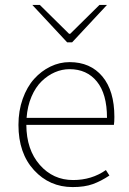

<svg xmlns="http://www.w3.org/2000/svg" viewBox="-20 -740 518 772"><path d="M259.8 -461.9Q229.5 -461.9 200.7 -449.5Q171.9 -437 147.5 -413.3Q123 -389.6 106.7 -351.6Q90.3 -313.5 86.9 -266.1H410.2Q410.2 -362.3 369.6 -412.1Q329.1 -461.9 259.8 -461.9ZM272 12.2Q179.2 12.2 116.7 -55.9Q54.2 -124 54.2 -237.8Q54.2 -294.4 71.3 -342.5Q88.4 -390.6 117.2 -422.6Q146 -454.6 182.9 -472.4Q219.7 -490.2 259.8 -490.2Q343.3 -490.2 391.6 -432.6Q439.9 -375 439.9 -270Q439.9 -250 438 -237.8H85.9Q86.4 -138.2 139.9 -77.1Q193.4 -16.1 273.9 -16.1Q348.6 -16.1 405.8 -56.2L419.9 -34.2Q386.2 -11.7 353.3 0.2Q320.3 12.2 272 12.2ZM250 -569.8 109.9 -720.2H140.1L257.8 -604H262.2L379.9 -720.2H410.2L270 -569.8Z"/></svg>

Font: Source Sans 3 ExtraLight
Style: Regular
Weight: 200
Designer: Paul D. Hunt
Foundry: Adobe
Version: Version 3.052;hotconv 1.1.0;makeotfexe 2.6.0